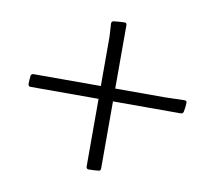

<svg xmlns="http://www.w3.org/2000/svg" viewBox="-67 -643 805 722"><g transform="rotate(10 335.0 -282.0)"><path d="M39 -307Q41 -315 49 -315H550L626 -317Q634 -317 634 -309Q634 -300 633 -292Q632 -284 630 -274Q628 -266 620 -266H46Q38 -266 37 -275Q37 -284 37.5 -291Q38 -298 39 -307ZM361 -10Q361 -1 353 0Q343 1 333.5 1.5Q324 2 314 2Q306 1 306 -8V-502L303 -553Q303 -562 311 -563Q321 -564 331.5 -565Q342 -566 353 -566Q361 -566 361 -557Z"/></g></svg>

Font: Hahmlet Light
Style: Regular
Weight: 300
Designer: Minjoo Ham & Mark Frömberg
Foundry: hypertype
Version: Version 1.002